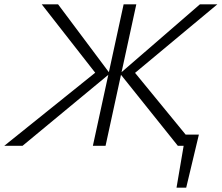

<svg xmlns="http://www.w3.org/2000/svg" viewBox="-41 -678 1031 893"><path d="M780 195 822 -52H884L825 195ZM-21 0 427 -360 418 -319 153 -658H229L470 -336L64 0ZM391 0 534 -658H593L450 0ZM786 0 517 -336 889 -658H970L563 -319L570 -360L865 0Z"/></svg>

Font: Ysabeau Infant Light
Style: Italic
Weight: 300
Italic angle: -12°
Designer: Christian Thalmann (Catharsis Fonts)
Version: Version 2.001;gftools[0.9.30]; featfreeze: ss01,ss02,lnum